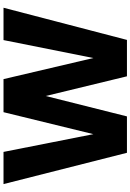

<svg xmlns="http://www.w3.org/2000/svg" viewBox="155 -897 742 1092"><g transform="rotate(-90 526.0 -351.0)"><path d="M844 -702C844 -702 742 -191 742 -191C742 -191 622 -702 622 -702C622 -702 434 -702 434 -702C434 -702 309 -191 309 -191C309 -191 208 -702 208 -702C208 -702 25 -702 25 -702C25 -702 203 0 203 0C203 0 410 0 410 0C410 0 526 -462 526 -462C526 -462 638 0 638 0C638 0 845 0 845 0C845 0 1028 -702 1028 -702C1028 -702 844 -702 844 -702Z"/></g></svg>

Font: Girnar Poppins
Style: Bold
Weight: 500
Designer: Ninad Kale (Devanagari), Jonny Pinhorn (Latin)
Foundry: Indian Type Foundry
Version: ""